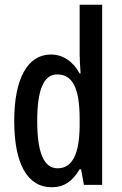

<svg xmlns="http://www.w3.org/2000/svg" viewBox="-20 -780 513 810"><path d="M198 10C250 10 286 -15 316 -66H322L334 0H411V-760H316V-550C316 -527 318 -503 320 -470H316C288 -522 244 -550 195 -550C96 -550 40 -448 40 -270C40 -90 95 10 198 10ZM223 -70C164 -70 137 -138 137 -270C137 -398 163 -466 221 -466C287 -466 316 -407 316 -278V-248C315 -128 284 -70 223 -70Z"/></svg>

Font: Noto Sans Gujarati ExtraCondensed Medium
Style: Regular
Weight: 500
Width: 2
Designer: Jelle Bosma - Monotype Design Team, Universal Thirst
Foundry: Monotype Imaging Inc.
Version: Version 2.106